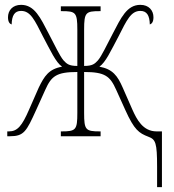

<svg xmlns="http://www.w3.org/2000/svg" viewBox="-20 -562 718 792"><path d="M628 126V210H648V-20H626C569 -20 544 -70 526 -110L486 -201C465 -249 445 -277 390 -287C416 -305 437 -352 469 -412C503 -479 520 -517 559 -517C586 -517 597 -498 598 -461C606 -464 613 -471 613 -491C613 -519 594 -542 559 -542C503 -542 479 -488 445 -423C418 -372 400 -332 384 -313C371 -299 362 -290 327 -290V-440C327 -511 334 -516 391 -516H395V-536H231V-516H235C292 -516 299 -511 299 -440V-290C264 -290 255 -299 242 -313C226 -332 208 -372 181 -423C147 -488 123 -542 67 -542C32 -542 13 -519 13 -491C13 -471 20 -464 28 -461C29 -498 40 -517 67 -517C106 -517 123 -479 157 -412C189 -352 210 -305 236 -287C181 -277 163 -248 140 -201L100 -110C71 -43 52 -20 17 -20H10V0H21C79 0 89 -20 129 -108L167 -192C192 -248 213 -265 299 -265V-96C299 -26 293 -20 234 -20H231V0H395V-20H392C333 -20 327 -26 327 -96V-265C413 -265 434 -248 459 -192L497 -108C534 -26 553 -13 592 2C622 13 628 27 628 126Z"/></svg>

Font: Noto Serif ExtraCondensed Thin
Style: Regular
Weight: 100
Width: 2
Designer: Monotype Design Team
Foundry: Monotype Imaging Inc.
Version: Version 2.013